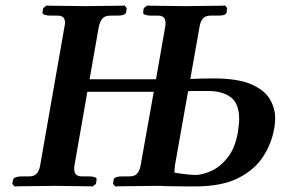

<svg xmlns="http://www.w3.org/2000/svg" viewBox="-20 -667 1006 688"><path d="M484 -75 531 -338H293L247 -75Q246 -71 246 -67Q246 -63 246 -61Q246 -35 273 -35H299Q311 -35 319.5 -32Q328 -29 326 -23L324 -8L312 1Q312 1 296.5 0.5Q281 0 258 0Q235 0 212 -0.5Q189 -1 174 -1Q161 -1 137.5 -0.5Q114 0 90 0Q66 0 49 0.5Q32 1 32 1L24 -8L27 -23Q28 -29 37 -32Q46 -35 59 -35H85Q103 -35 112 -45.5Q121 -56 124 -75L211 -571Q212 -576 212.5 -579.5Q213 -583 213 -586Q213 -611 187 -611H161Q149 -611 140 -614Q131 -617 132 -623L135 -638L146 -647Q146 -647 162 -646.5Q178 -646 201 -646Q224 -646 247 -645.5Q270 -645 285 -645Q298 -645 321.5 -645.5Q345 -646 369 -646Q393 -646 410 -646.5Q427 -647 427 -647L434 -638L432 -623Q429 -611 400 -611H375Q356 -611 347 -600.5Q338 -590 334 -571L301 -383H539L572 -571Q573 -576 573 -579.5Q573 -583 573 -585Q573 -611 547 -611H521Q509 -611 500.5 -614Q492 -617 493 -623L495 -638L507 -647Q507 -647 522.5 -646.5Q538 -646 561 -646Q584 -646 607 -645.5Q630 -645 645 -645Q658 -645 681.5 -645.5Q705 -646 729 -646Q753 -646 770 -646.5Q787 -647 787 -647L794 -638L792 -623Q791 -611 761 -611H735Q716 -611 707 -600.5Q698 -590 695 -571L662 -384Q682 -385 704 -385.5Q726 -386 745 -386Q831 -386 879 -365.5Q927 -345 946.5 -312.5Q966 -280 966 -243Q966 -226 963 -209Q954 -154 923 -106Q892 -58 833 -28.5Q774 1 679 1Q670 1 651 1Q632 1 610.5 0.5Q589 0 571 0Q562 -1 551.5 -1Q541 -1 535 -1Q522 -1 498.5 -0.5Q475 0 450.5 0Q426 0 409.5 0.5Q393 1 393 1L385 -8L387 -23Q390 -35 419 -35H445Q463 -35 472 -45.5Q481 -56 484 -75ZM606 -49 595 -51Q605 -48 622.5 -45.5Q640 -43 656 -41.5Q672 -40 679 -40Q704 -40 736 -54Q768 -68 795 -101.5Q822 -135 832 -191Q834 -205 835.5 -217.5Q837 -230 837 -240Q837 -296 807 -318.5Q777 -341 725 -341H694Q683 -341 672.5 -341Q662 -341 654 -340L607 -75Q604 -52 606 -49Z"/></svg>

Font: Libertinus Serif Semibold Italic
Style: Regular
Weight: 600
Italic angle: -11.5°
Designer: Philipp H. Poll, Khaled Hosny
Foundry: Caleb Maclennan
Version: Version 7.051;RELEASE